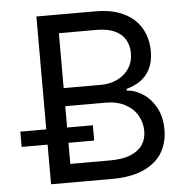

<svg xmlns="http://www.w3.org/2000/svg" viewBox="-51 -757 776 806"><g transform="rotate(-5 337.0 -353.5)"><path d="M131.8 -707H379.9Q452.1 -707 501 -682.6Q549.8 -658.2 573.7 -615.7Q597.7 -573.2 597.7 -519.5Q597.7 -476.6 582.5 -446.3Q567.4 -416 541.5 -397.9Q515.6 -379.9 482.4 -371.1V-364.3Q516.6 -362.3 549.8 -340.8Q583 -319.3 604.5 -280.3Q626 -241.2 626 -187.5Q626 -132.8 601.1 -90.8Q576.2 -48.8 522.9 -24.4Q469.7 0 388.7 0H131.8ZM541 -188.5Q541 -224.6 522.9 -255.4Q504.9 -286.1 470.7 -303.7Q436.5 -321.3 392.6 -321.3H219.7V-78.1H387.7Q441.4 -78.1 475.6 -92.8Q509.8 -107.4 525.4 -131.8Q541 -156.2 541 -188.5ZM513.7 -518.6Q513.7 -550.8 499.5 -575.7Q485.4 -600.6 455.1 -614.7Q424.8 -628.9 379.9 -628.9H219.7V-397.5H377Q415 -397.5 446.3 -412.6Q477.5 -427.7 495.6 -455.1Q513.7 -482.4 513.7 -518.6ZM22.5 -231.4H328.1V-167H22.5Z"/></g></svg>

Font: Pretendard Std Variable
Style: Regular
Weight: 400
Designer: Base glyphs from Inter by Rasmus Andersson; Hangeul glyphs from Noto Sans CJK(Source Han Sans) by Jang Soo-young and Kan
Foundry: Kil Hyung-jin
Version: Version 1.309;Glyphs 3.2 (3225)